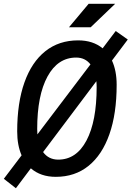

<svg xmlns="http://www.w3.org/2000/svg" viewBox="-41 -914 687 1003"><path d="M42 69.3 -21 20 71.8 -102.5Q48.8 -155.3 48.8 -227.5Q48.8 -377 86.7 -483.4Q124.5 -589.8 195.8 -646.5Q267.1 -703.1 367.2 -703.1Q444.8 -703.1 495.1 -661.6L563.5 -752L626.5 -707.5L543.9 -597.7Q568.4 -544.4 568.4 -471.2Q568.4 -320.3 530.5 -212.6Q492.7 -105 421.6 -47.6Q350.6 9.8 250.5 9.8Q171.4 9.8 120.1 -34.7ZM263.2 -80.1Q357.9 -80.1 410.9 -180.2Q463.9 -280.3 463.9 -459Q463.9 -475.1 462.4 -489.7L184.1 -119.6Q212.9 -80.1 263.2 -80.1ZM154.3 -211.9 431.6 -577.6Q403.8 -613.3 356.9 -613.3Q261.2 -613.3 207.3 -514.6Q153.3 -416 153.3 -239.7Q153.3 -225.1 154.3 -211.9ZM319.3 -771.5 421.9 -894H560.5L432.6 -771.5Z"/></svg>

Font: Cascadia Mono
Style: Italic
Weight: 400
Italic angle: -10°
Monospace: yes
Designer: Aaron Bell
Foundry: Saja Typeworks
Version: Version 2404.023; ttfautohint (v1.8.4)